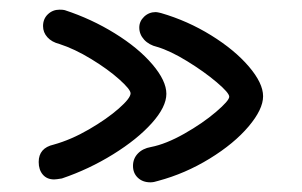

<svg xmlns="http://www.w3.org/2000/svg" viewBox="-20 -564 624 397"><path d="M60 -229Q60 -258 91 -265Q127 -275 164 -296.5Q201 -318 225.5 -339.5Q250 -361 250 -371Q250 -379 226.5 -400Q203 -421 168.5 -442Q134 -463 103 -473Q87 -477 78 -487Q69 -497 69 -510Q69 -525 79 -534.5Q89 -544 103 -544Q111 -544 114 -543Q169 -525 217.5 -495Q266 -465 295 -431Q324 -397 324 -370Q324 -343 294 -309.5Q264 -276 214 -245Q164 -214 108 -195Q96 -193 92 -193Q77 -193 68.5 -203Q60 -213 60 -229ZM255 -221Q255 -236 265 -246.5Q275 -257 292 -260Q323 -266 361 -287.5Q399 -309 426.5 -332.5Q454 -356 454 -364Q454 -372 428 -394Q402 -416 367 -437.5Q332 -459 305 -467Q288 -471 278 -482Q268 -493 268 -507Q268 -520 278 -529.5Q288 -539 302 -539Q305 -539 313 -537Q368 -521 416.5 -491Q465 -461 494.5 -426.5Q524 -392 524 -365Q524 -338 494 -302.5Q464 -267 413.5 -236Q363 -205 307 -190Q298 -187 291 -187Q275 -187 265 -196.5Q255 -206 255 -221Z"/></svg>

Font: Mali Medium
Style: Regular
Weight: 500
Version: Version 1.000; ttfautohint (v1.6)